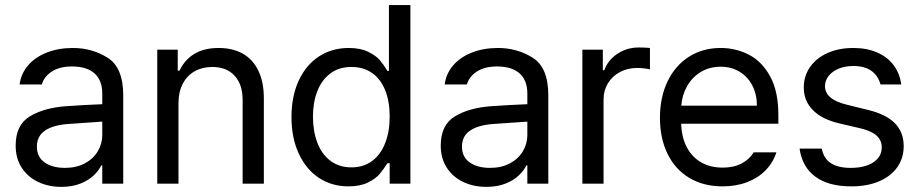

<svg xmlns="http://www.w3.org/2000/svg" viewBox="-20 -727 3639 760"><path d="M241.2 -306.6Q274.4 -309.1 315.7 -311.3Q356.9 -313.5 384.8 -314.5V-357.4Q384.8 -408.7 354.2 -436.3Q323.7 -463.9 264.6 -463.9Q216.3 -463.9 185.5 -444.1Q154.8 -424.3 145.5 -392.6H57.6Q63 -435.1 90.8 -467.8Q118.7 -500.5 164.8 -518.8Q210.9 -537.1 268.6 -537.1Q344.7 -537.1 406.2 -498.3Q467.8 -459.5 467.8 -349.6V0H384.8V-72.3H380.9Q371.1 -51.8 350.8 -32.5Q330.6 -13.2 298.1 -0.2Q265.6 12.7 222.7 12.7Q171.9 12.7 130.9 -6.8Q89.8 -26.4 65.9 -63.2Q42 -100.1 42 -150.4Q42 -232.9 98.4 -266.6Q154.8 -300.3 241.2 -306.6ZM237.3 -62.5Q282.7 -62.5 316.2 -80.6Q349.6 -98.6 367.2 -128.4Q384.8 -158.2 384.8 -192.4V-245.6L251 -236.3Q191.4 -232.4 158.7 -210.4Q126 -188.5 126 -146.5Q126 -106 156.5 -84.2Q187 -62.5 237.3 -62.5Z M686.5 0H602.5V-530.3H683.6V-447.3H690.4Q710.4 -489.7 748.8 -513.4Q787.1 -537.1 845.7 -537.1Q900.4 -537.1 940.4 -514.9Q980.5 -492.7 1002.4 -447.8Q1024.4 -402.8 1024.4 -336.9V0H940.4V-331.1Q940.4 -392.6 908.7 -427.2Q877 -461.9 820.3 -461.9Q781.2 -461.9 751 -445.1Q720.7 -428.2 703.6 -395.8Q686.5 -363.3 686.5 -318.4Z M1133.8 -263.7Q1133.8 -346.2 1162.6 -408.2Q1191.4 -470.2 1242.7 -503.7Q1293.9 -537.1 1360.4 -537.1Q1407.2 -537.1 1438 -521.7Q1468.8 -506.3 1483.4 -489Q1498 -471.7 1513.7 -446.3H1519.5V-707H1604.5V0H1522.5V-81.1H1513.7Q1497.1 -55.2 1482.2 -37.6Q1467.3 -20 1436.5 -4.6Q1405.8 10.7 1359.4 10.7Q1293.5 10.7 1242.4 -22.9Q1191.4 -56.6 1162.6 -118.9Q1133.8 -181.2 1133.8 -263.7ZM1522.5 -265.6Q1522.5 -324.7 1505.1 -368.9Q1487.8 -413.1 1453.6 -437.5Q1419.4 -461.9 1371.1 -461.9Q1321.8 -461.9 1287.6 -436.3Q1253.4 -410.6 1236.1 -366.2Q1218.8 -321.8 1218.8 -265.6Q1218.8 -208 1236.1 -162.4Q1253.4 -116.7 1287.8 -90.6Q1322.3 -64.5 1371.1 -64.5Q1418.5 -64.5 1452.6 -89.6Q1486.8 -114.7 1504.6 -160.4Q1522.5 -206.1 1522.5 -265.6Z M1923.8 -306.6Q1957 -309.1 1998.3 -311.3Q2039.6 -313.5 2067.4 -314.5V-357.4Q2067.4 -408.7 2036.9 -436.3Q2006.3 -463.9 1947.3 -463.9Q1898.9 -463.9 1868.2 -444.1Q1837.4 -424.3 1828.1 -392.6H1740.2Q1745.6 -435.1 1773.4 -467.8Q1801.3 -500.5 1847.4 -518.8Q1893.6 -537.1 1951.2 -537.1Q2027.3 -537.1 2088.9 -498.3Q2150.4 -459.5 2150.4 -349.6V0H2067.4V-72.3H2063.5Q2053.7 -51.8 2033.4 -32.5Q2013.2 -13.2 1980.7 -0.2Q1948.2 12.7 1905.3 12.7Q1854.5 12.7 1813.5 -6.8Q1772.5 -26.4 1748.5 -63.2Q1724.6 -100.1 1724.6 -150.4Q1724.6 -232.9 1781 -266.6Q1837.4 -300.3 1923.8 -306.6ZM1919.9 -62.5Q1965.3 -62.5 1998.8 -80.6Q2032.2 -98.6 2049.8 -128.4Q2067.4 -158.2 2067.4 -192.4V-245.6L1933.6 -236.3Q1874 -232.4 1841.3 -210.4Q1808.6 -188.5 1808.6 -146.5Q1808.6 -106 1839.1 -84.2Q1869.6 -62.5 1919.9 -62.5Z M2285.2 -530.3H2366.2V-449.2H2372.1Q2386.7 -489.7 2424.3 -514.4Q2461.9 -539.1 2508.8 -539.1Q2533.2 -539.1 2552.7 -537.1V-452.1Q2547.4 -454.1 2532 -456.1Q2516.6 -458 2502 -458Q2464.4 -458 2434.1 -441.9Q2403.8 -425.8 2386.5 -397.5Q2369.1 -369.1 2369.1 -334V0H2285.2Z M2592.3 -260.7Q2592.3 -341.8 2622.3 -404.5Q2652.3 -467.3 2706.8 -502.2Q2761.2 -537.1 2832.5 -537.1Q2892.6 -537.1 2944.3 -510.5Q2996.1 -483.9 3028.6 -424.6Q3061 -365.2 3061 -272.5V-237.3H2676.3Q2678.2 -182.1 2699.2 -143.1Q2720.2 -104 2756.6 -83.7Q2793 -63.5 2840.3 -63.5Q2885.3 -63.5 2916.3 -80.3Q2947.3 -97.2 2963.4 -124H3053.2Q3040.5 -84 3011 -53.5Q2981.4 -22.9 2937.7 -6.1Q2894 10.7 2840.3 10.7Q2764.6 10.7 2708.5 -22.9Q2652.3 -56.6 2622.3 -118.2Q2592.3 -179.7 2592.3 -260.7ZM2976.1 -308.6Q2976.1 -353 2958.3 -387.9Q2940.4 -422.9 2907.7 -442.9Q2875 -462.9 2832.5 -462.9Q2788.1 -462.9 2753.7 -441.9Q2719.2 -420.9 2699.5 -385.5Q2679.7 -350.1 2676.8 -308.6Z M3357.9 -465.8Q3325.7 -465.8 3300 -455.3Q3274.4 -444.8 3260 -426.5Q3245.6 -408.2 3245.6 -385.7Q3245.6 -359.4 3267.8 -340.8Q3290 -322.3 3336.4 -311.5L3415.5 -292Q3486.8 -274.9 3522 -239.5Q3557.1 -204.1 3557.1 -148.4Q3557.1 -102.1 3532.5 -66.2Q3507.8 -30.3 3460.9 -9.8Q3414.1 10.7 3349.1 10.7Q3259.8 10.7 3207.5 -27.6Q3155.3 -65.9 3145 -138.7H3232.9Q3240.2 -100.1 3268.6 -81.3Q3296.9 -62.5 3347.2 -62.5Q3403.8 -62.5 3437 -84.5Q3470.2 -106.4 3470.2 -143.6Q3470.2 -171.9 3449.2 -190.7Q3428.2 -209.5 3383.3 -219.7L3303.2 -238.3Q3233.9 -254.4 3197.8 -291Q3161.6 -327.6 3161.6 -380.9Q3161.6 -425.8 3186.3 -461.4Q3210.9 -497.1 3255.6 -517.1Q3300.3 -537.1 3357.9 -537.1Q3411.6 -537.1 3452.6 -519Q3493.7 -501 3517.8 -468.3Q3542 -435.5 3547.4 -392.6H3465.3Q3456.1 -427.2 3429.4 -446.5Q3402.8 -465.8 3357.9 -465.8Z"/></svg>

Font: Pretendard
Style: Regular
Weight: 400
Designer: Base glyphs from Inter by Rasmus Andersson; Hangeul glyphs from Noto Sans CJK(Source Han Sans) by Jang Soo-young and Kan
Foundry: Kil Hyung-jin
Version: Version 1.309